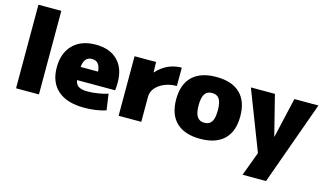

<svg xmlns="http://www.w3.org/2000/svg" viewBox="-102 -1070 2767 1620"><g transform="rotate(15 1281.0 -260.0)"><path d="M59 0V-730H259V0Z M655 10Q505 10 425 -60Q345 -130 345 -260Q345 -386 417 -458Q489 -530 615 -530Q738 -530 806.5 -461.5Q875 -393 875 -270Q875 -252 874 -230Q873 -208 871 -200H455V-315H716L693 -280Q693 -345 674.5 -375Q656 -405 615 -405Q575 -405 556 -375Q537 -345 537 -280V-220Q537 -172 563 -151Q589 -130 647 -130Q690 -130 740 -138Q790 -146 825 -158L845 -18Q810 -5 758.5 2.5Q707 10 655 10Z M955 0V-520H1143L1145 -430H1147Q1177 -463 1211.5 -485.5Q1246 -508 1285 -519Q1324 -530 1365 -530V-370Q1307 -370 1258.5 -350Q1210 -330 1181.5 -296Q1153 -262 1153 -220V0Z M1668 10Q1532 10 1460 -59Q1388 -128 1388 -260Q1388 -392 1460 -461Q1532 -530 1668 -530Q1805 -530 1876.5 -461Q1948 -392 1948 -260Q1948 -128 1876.5 -59Q1805 10 1668 10ZM1668 -130Q1712 -130 1732 -161.5Q1752 -193 1752 -260Q1752 -328 1732 -359Q1712 -390 1668 -390Q1625 -390 1604.5 -359Q1584 -328 1584 -260Q1584 -193 1604.5 -161.5Q1625 -130 1668 -130Z M2094 210 2172 0 1971 -520H2181L2269 -170H2271L2351 -520H2561L2299 210Z"/></g></svg>

Font: M PLUS 1 Black
Style: Regular
Weight: 900
Designer: Coji Morishita
Foundry: UNDERFOREST DESIGN
Version: Version 1.001